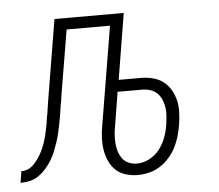

<svg xmlns="http://www.w3.org/2000/svg" viewBox="-80 -578 724 635"><g transform="rotate(-5 282.0 -261.0)"><path d="M352 8Q332 8 312.5 2Q293 -4 279.5 -17Q266 -30 258 -48Q250 -66 247 -85.5Q244 -105 245 -125.5Q246 -146 250 -167L304 -492H160L124 -277Q123 -270 122 -262Q121 -254 119 -247Q117 -232 114.5 -216.5Q112 -201 109 -185.5Q106 -170 102.5 -154.5Q99 -139 94 -124Q89 -109 83 -94Q77 -79 68.5 -65Q60 -51 49 -38.5Q38 -26 24.5 -16.5Q11 -7 -5 -3.5Q-21 0 -36 0L-30 -38Q-19 -38 -9 -42Q1 -46 9 -53.5Q17 -61 23.5 -70Q30 -79 35.5 -88.5Q41 -98 45 -107.5Q49 -117 52.5 -127.5Q56 -138 58.5 -148Q61 -158 63 -168Q65 -178 67 -188.5Q69 -199 70 -209Q71 -214 72 -219.5Q73 -225 74 -231V-233Q76 -245 78 -258Q80 -271 82 -283L123 -530H353L317 -311H391Q411 -311 430.5 -306Q450 -301 465 -289.5Q480 -278 489.5 -261.5Q499 -245 503.5 -226Q508 -207 507 -186Q506 -165 503 -145Q500 -127 494.5 -108Q489 -89 480 -71.5Q471 -54 457.5 -38.5Q444 -23 426.5 -12Q409 -1 390 3.5Q371 8 352 8ZM353 -30Q375 -30 395.5 -41Q416 -52 429.5 -70Q443 -88 450.5 -109Q458 -130 461 -151Q463 -165 464 -179.5Q465 -194 463 -207.5Q461 -221 455.5 -233.5Q450 -246 440.5 -255Q431 -264 418 -268Q405 -272 391 -272H310L292 -161Q289 -146 288 -131.5Q287 -117 288 -103Q289 -89 293 -76Q297 -63 305 -52Q313 -41 326 -35.5Q339 -30 353 -30Z"/></g></svg>

Font: Iosevka Curly XLtEx
Style: Italic
Weight: 200
Width: 7
Italic angle: -9°
Monospace: yes
Designer: Belleve Invis
Foundry: Belleve Invis
Version: Version 11.1.0; ttfautohint (v1.8.3)